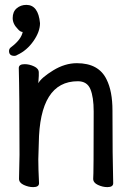

<svg xmlns="http://www.w3.org/2000/svg" viewBox="-20 -750 540 787"><path d="M116 17Q97 17 77.5 8Q58 -1 58 -17L60 -115Q60 -364 57 -471Q57 -487 81 -487Q100 -487 119.5 -478Q139 -469 139 -453V-439L137 -409Q150 -432 198 -461.5Q246 -491 295 -491Q385 -491 417 -424Q441 -376 441 -297Q441 -105 444 1Q444 17 420 17Q401 17 381.5 8Q362 -1 362 -17Q364 -34 364 -293Q364 -352 350.5 -384.5Q337 -417 299 -417Q142 -417 139 -162L137 -97Q137 -59 140 1Q140 17 116 17ZM39 -521Q17 -521 17 -541Q17 -551 26 -557Q67 -588 73 -619Q63 -619 53 -631Q32 -652 32 -676Q32 -702 48.5 -716Q65 -730 88 -730Q137 -730 144 -655Q144 -620 117 -581.5Q90 -543 51 -525Q46 -521 39 -521Z"/></svg>

Font: LXGW WenKai Mono TC
Style: Bold
Weight: 700
Designer: LXGW / Fontworks Inc.
Foundry: LXGW / Fontworks Inc.
Version: Version 1.330